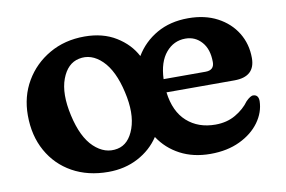

<svg xmlns="http://www.w3.org/2000/svg" viewBox="-59 -585 1035 696"><g transform="rotate(-10 458.0 -237.0)"><path d="M287.5 -486Q355 -486 403.2 -456.2Q451.5 -426.5 475 -381Q504 -429.5 553.5 -457.8Q603 -486 669 -486Q730.5 -486 776 -462Q821.5 -438 846.8 -396.8Q872 -355.5 872 -304Q872 -235 795.5 -235H545.5Q554.5 -163 596 -126Q637.5 -89 700.5 -89Q743 -89 775 -107.8Q807 -126.5 826 -153Q843.5 -170.5 853.5 -169.5Q872.5 -168.5 872.5 -145Q871.5 -104 845.5 -68Q819.5 -32 773 -9.8Q726.5 12.5 664.5 12.5Q601.5 12.5 553.2 -13Q505 -38.5 476 -83Q447 -39 398.2 -13.2Q349.5 12.5 288.5 12.5Q213.5 12.5 156.5 -19.2Q99.5 -51 67.8 -108Q36 -165 36 -240Q36 -309.5 68.5 -365Q101 -420.5 157.8 -453.2Q214.5 -486 287.5 -486ZM646.5 -415Q603.5 -415 574.8 -381Q546 -347 543.5 -284H698Q730 -284 730 -314Q730 -361.5 706.2 -388.2Q682.5 -415 646.5 -415ZM335 -64.5Q377.5 -73 396.8 -127.2Q416 -181.5 397.5 -261.5Q379 -343.5 339.5 -381.8Q300 -420 254 -410Q211 -401 191.2 -348.2Q171.5 -295.5 190 -213Q208.5 -130 248.5 -92.5Q288.5 -55 335 -64.5Z"/></g></svg>

Font: Fraunces 9pt SuperSoft SemiBold
Style: Regular
Weight: 600
Version: Version 1.000;[0bf87f6ff]